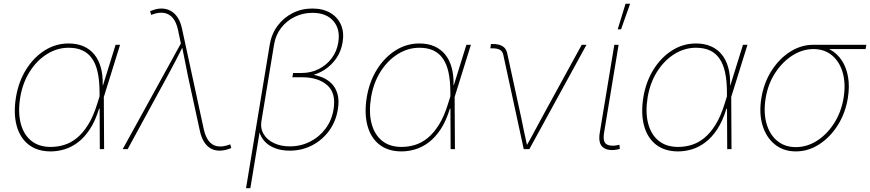

<svg xmlns="http://www.w3.org/2000/svg" viewBox="-20 -780 4550 1004"><path d="M245.1 11.7Q174.8 11.7 129.4 -23.9Q84 -59.6 66.9 -123.5Q49.8 -187.5 63.5 -271.5Q77.1 -353.5 116.9 -417Q156.7 -480.5 214.1 -516.6Q271.5 -552.7 338.4 -552.7Q382.3 -552.7 416.3 -538.1Q450.2 -523.4 473.1 -495.4Q496.1 -467.3 507.3 -426.8Q518.6 -386.2 517.1 -334H522.9V-274.4L524.4 0H502L500.5 -302.7Q500 -360.4 490.5 -403.1Q481 -445.8 461.2 -474.1Q441.4 -502.4 411.1 -516.4Q380.9 -530.3 338.9 -530.3Q278.8 -530.3 225.6 -497.1Q172.4 -463.9 135.5 -405.5Q98.6 -347.2 85.9 -271.5Q73.2 -194.3 88.1 -135.7Q103 -77.1 142.8 -44.4Q182.6 -11.7 245.1 -11.7Q280.8 -11.7 315.4 -22.2Q350.1 -32.7 381.8 -58.3Q413.6 -84 440.9 -127.9Q468.3 -171.9 488.8 -238.3L584.5 -545.9H607.9L522.5 -271.5L503.9 -211.9H498Q478.5 -147.9 450.2 -104.7Q421.9 -61.5 387.9 -35.9Q354 -10.3 317.6 0.7Q281.2 11.7 245.1 11.7Z M621.6 0 925.8 -552.7 911.1 -622.6Q902.8 -662.1 884.8 -684.6Q866.7 -707 839.4 -712.2Q812 -717.3 775.9 -704.1L770.5 -702.1L765.1 -721.7Q782.2 -728.5 796.1 -731.9Q810.1 -735.4 823.7 -735.4Q850.6 -735.4 872.3 -723.4Q894 -711.4 909.2 -688.2Q924.3 -665 931.6 -630.9L1045.4 -105Q1054.2 -65.4 1071.5 -43Q1088.9 -20.5 1115.7 -15.4Q1142.6 -10.3 1178.7 -23.4L1184.1 -25.4L1189.5 -5.9Q1172.9 1 1157.5 4.4Q1142.1 7.8 1128.4 7.8Q1101.6 7.8 1081.1 -4.2Q1060.5 -16.1 1046.4 -39.3Q1032.2 -62.5 1024.9 -96.7L962.9 -381.8Q954.6 -420.9 947.3 -460Q939.9 -499 931.6 -538.1H937Q917.5 -499 897.2 -460Q877 -420.9 855.5 -381.8L647.5 0Z M1266.6 204.1 1390.6 -546.9Q1399.9 -602.5 1431.4 -645Q1462.9 -687.5 1510 -711.4Q1557.1 -735.4 1613.3 -735.4Q1668.5 -735.4 1707 -712.9Q1745.6 -690.4 1762.9 -650.6Q1780.3 -610.8 1771.5 -558.6Q1763.7 -511.2 1738.8 -475.3Q1713.9 -439.5 1679.4 -416.7Q1645 -394 1608.4 -385.7L1609.4 -390.6Q1638.7 -386.2 1666.5 -374.8Q1694.3 -363.3 1715.1 -342Q1735.8 -320.8 1745.1 -287.6Q1754.4 -254.4 1746.6 -207.5Q1736.3 -144.5 1700.7 -95.9Q1665 -47.4 1611.8 -19.8Q1558.6 7.8 1495.1 7.8Q1453.1 7.8 1419.9 -4.4Q1386.7 -16.6 1365 -39.6Q1343.3 -62.5 1335.4 -94.2L1340.8 -108.4L1289.1 204.1ZM1495.6 -14.6Q1552.7 -14.6 1601.3 -39.3Q1649.9 -64 1682.4 -107.4Q1714.8 -150.9 1724.1 -207.5Q1738.3 -293 1691.2 -334.5Q1644 -376 1559.1 -376H1508.8L1512.7 -398.4H1557.6Q1606 -398.4 1646.7 -418.9Q1687.5 -439.5 1714.6 -475.6Q1741.7 -511.7 1749 -558.6Q1760.3 -627 1723.4 -669.9Q1686.5 -712.9 1613.8 -712.9Q1564.5 -712.9 1521.7 -692.1Q1479 -671.4 1450.2 -634.3Q1421.4 -597.2 1413.1 -546.9L1347.2 -147.9Q1340.8 -108.9 1358.6 -78.9Q1376.5 -48.8 1412.4 -31.7Q1448.2 -14.6 1495.6 -14.6Z M2079.6 11.7Q2009.3 11.7 1963.9 -23.9Q1918.5 -59.6 1901.4 -123.5Q1884.3 -187.5 1897.9 -271.5Q1911.6 -353.5 1951.4 -417Q1991.2 -480.5 2048.6 -516.6Q2106 -552.7 2172.9 -552.7Q2216.8 -552.7 2250.7 -538.1Q2284.7 -523.4 2307.6 -495.4Q2330.6 -467.3 2341.8 -426.8Q2353 -386.2 2351.6 -334H2357.4V-274.4L2358.9 0H2336.4L2335 -302.7Q2334.5 -360.4 2325 -403.1Q2315.4 -445.8 2295.7 -474.1Q2275.9 -502.4 2245.6 -516.4Q2215.3 -530.3 2173.3 -530.3Q2113.3 -530.3 2060.1 -497.1Q2006.8 -463.9 1970 -405.5Q1933.1 -347.2 1920.4 -271.5Q1907.7 -194.3 1922.6 -135.7Q1937.5 -77.1 1977.3 -44.4Q2017.1 -11.7 2079.6 -11.7Q2115.2 -11.7 2149.9 -22.2Q2184.6 -32.7 2216.3 -58.3Q2248 -84 2275.4 -127.9Q2302.7 -171.9 2323.2 -238.3L2418.9 -545.9H2442.4L2356.9 -271.5L2338.4 -211.9H2332.5Q2313 -147.9 2284.7 -104.7Q2256.3 -61.5 2222.4 -35.9Q2188.5 -10.3 2152.1 0.7Q2115.7 11.7 2079.6 11.7Z M2718.8 0 2611.3 -495.6Q2606.9 -512.7 2593 -520Q2579.1 -527.3 2555.7 -527.3H2543.9L2547.4 -549.8H2557.6Q2589.8 -549.8 2608.4 -538.1Q2627 -526.4 2632.3 -501.5L2705.6 -164.1Q2713.4 -127 2720.9 -89.4Q2728.5 -51.8 2737.3 -14.6H2731.4Q2752.9 -51.8 2772.7 -89.4Q2792.5 -127 2813 -164.1L3022 -545.9H3046.9L2748 0Z M3212.4 1Q3162.1 11.7 3134.5 -8.5Q3106.9 -28.8 3116.2 -85.4L3192.4 -545.9H3214.8L3138.7 -85.4Q3130.9 -37.6 3152.8 -25.1Q3174.8 -12.7 3214.8 -22Q3218.3 -22.9 3217 -22.7Q3215.8 -22.5 3219.2 -22.9L3221.2 -1.5Q3219.2 -1 3217 -0.5Q3214.8 0 3212.4 1ZM3210 -626.5 3251 -760.3H3274.9L3227.5 -626.5Z M3525.9 11.7Q3455.6 11.7 3410.2 -23.9Q3364.7 -59.6 3347.7 -123.5Q3330.6 -187.5 3344.2 -271.5Q3357.9 -353.5 3397.7 -417Q3437.5 -480.5 3494.9 -516.6Q3552.2 -552.7 3619.1 -552.7Q3663.1 -552.7 3697 -538.1Q3731 -523.4 3753.9 -495.4Q3776.9 -467.3 3788.1 -426.8Q3799.3 -386.2 3797.9 -334H3803.7V-274.4L3805.2 0H3782.7L3781.2 -302.7Q3780.8 -360.4 3771.2 -403.1Q3761.7 -445.8 3741.9 -474.1Q3722.2 -502.4 3691.9 -516.4Q3661.6 -530.3 3619.6 -530.3Q3559.6 -530.3 3506.3 -497.1Q3453.1 -463.9 3416.3 -405.5Q3379.4 -347.2 3366.7 -271.5Q3354 -194.3 3368.9 -135.7Q3383.8 -77.1 3423.6 -44.4Q3463.4 -11.7 3525.9 -11.7Q3561.5 -11.7 3596.2 -22.2Q3630.9 -32.7 3662.6 -58.3Q3694.3 -84 3721.7 -127.9Q3749 -171.9 3769.5 -238.3L3865.2 -545.9H3888.7L3803.2 -271.5L3784.7 -211.9H3778.8Q3759.3 -147.9 3731 -104.7Q3702.6 -61.5 3668.7 -35.9Q3634.8 -10.3 3598.4 0.7Q3562 11.7 3525.9 11.7Z M4141.6 11.7Q4077.1 11.7 4032 -24.7Q3986.8 -61 3967.5 -124Q3948.2 -187 3961.4 -267.6Q3974.6 -348.1 4014.9 -410.9Q4055.2 -473.6 4112.3 -509.8Q4169.4 -545.9 4233.9 -545.9H4510.3L4506.3 -523.4H4284.7H4233.9Q4176.3 -523.4 4123.8 -490Q4071.3 -456.5 4033.7 -398.9Q3996.1 -341.3 3983.9 -267.6Q3971.7 -193.4 3987.8 -135.3Q4003.9 -77.1 4043.7 -43.9Q4083.5 -10.7 4141.6 -10.7Q4199.7 -10.7 4252 -43.9Q4304.2 -77.1 4341.6 -135.3Q4378.9 -193.4 4391.1 -267.6Q4403.3 -341.3 4387 -399.2Q4370.6 -457 4331.1 -490.2Q4291.5 -523.4 4233.9 -523.4L4233.4 -542Q4281.2 -542 4319.1 -521.7Q4356.9 -501.5 4381.3 -464.8Q4405.8 -428.2 4414.6 -377.9Q4423.3 -327.6 4413.6 -267.6Q4400.4 -187 4360.1 -124Q4319.8 -61 4262.9 -24.7Q4206.1 11.7 4141.6 11.7Z"/></svg>

Font: Inter Thin
Style: Italic
Weight: 250
Italic angle: -9.3988°
Designer: Rasmus Andersson
Foundry: rsms
Version: Version 4.001;git-66647c0bb